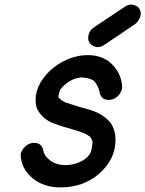

<svg xmlns="http://www.w3.org/2000/svg" viewBox="-20 -790 633 836"><path d="M238 -363Q237 -363 237 -364ZM406 -585Q399 -585 393 -587Q364 -598 364 -625Q364 -657 398 -677L527 -763Q539 -770 551 -770Q557 -770 564 -768Q593 -759 593 -728Q588 -696 559 -679Q505 -643 505 -642L430 -592Q418 -585 406 -585ZM244 26Q171 26 123 -13Q70 -57 70 -120Q73 -132 84 -146Q103 -168 129 -168Q163 -168 169 -132Q172 -121 177 -113Q208 -71 266 -71Q315 -73 348 -96Q362 -106 369 -117Q379 -126 383 -172Q380 -185 372 -195L351 -208Q349 -208 346 -210Q333 -216 282 -231Q249 -239 219 -251Q165 -269 141 -317Q135 -336 135 -357Q135 -392 156 -430Q188 -484 245 -517Q302 -550 363 -550Q414 -550 452 -524Q508 -480 512 -412Q512 -395 498 -377Q480 -355 453 -355Q419 -355 413 -392Q413 -395 412 -395Q408 -415 390 -437Q373 -451 333 -453Q331 -452 328 -452Q280 -446 243 -401Q237 -388 234 -370L238 -360V-363Q246 -353 258 -348Q259 -346 262 -345Q316 -327 324 -325Q352 -318 379 -309Q431 -293 463 -253Q483 -221 483 -182Q483 -96 411 -33Q342 26 244 26Z"/></svg>

Font: Bad Comic
Style: Italic
Weight: 400
Italic angle: -11°
Designer: GGBotNet
Foundry: GGBotNet
Version: 0.95